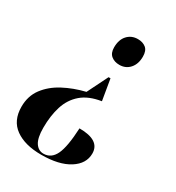

<svg xmlns="http://www.w3.org/2000/svg" viewBox="-192 -649 867 946"><g transform="rotate(30 241.5 -176.0)"><path d="M314 -188Q244 -177 203.5 -142Q163 -107 146 -53Q129 1 129 69Q129 127 146.5 153.5Q164 180 193 180Q237 180 258.5 135Q280 90 285 -17Q402 -17 402 59Q402 117 344.5 153.5Q287 190 186 190Q93 190 38.5 151Q-16 112 -16 33Q-16 -28 17 -72Q50 -116 104.5 -145Q159 -174 225 -190L283 -307H294ZM315 -542Q343 -542 361 -527.5Q379 -513 379 -479Q379 -437 356.5 -411.5Q334 -386 298 -386Q270 -386 251.5 -401Q233 -416 233 -448Q233 -492 256 -517Q279 -542 315 -542Z"/></g></svg>

Font: Noto Serif Display SemiCondensed
Style: Bold Italic
Weight: 700
Width: 4
Italic angle: -12°
Designer: Monotype Design Team
Foundry: Monotype Imaging Inc.
Version: Version 2.009